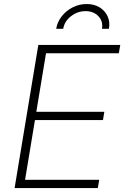

<svg xmlns="http://www.w3.org/2000/svg" viewBox="-20 -956 631 976"><path d="M54.2 0 174.8 -727.5H591.3L584 -685.1H213.9L164.6 -387.7H510.3L503.4 -345.7H157.7L107.4 -42H484.4L477.1 0ZM420.9 -935.5Q458.5 -935.5 486.1 -918.7Q513.7 -901.9 526.9 -873.3Q540 -844.7 533.7 -809.6H498.5Q504.9 -847.7 480.2 -873.5Q455.6 -899.4 415 -899.4Q374 -899.4 340.8 -873.5Q307.6 -847.7 301.3 -809.6H265.6Q271.5 -844.7 293.9 -873.3Q316.4 -901.9 349.6 -918.7Q382.8 -935.5 420.9 -935.5Z"/></svg>

Font: Inter 18pt ExtraLight
Style: Italic
Weight: 250
Italic angle: -9.3988°
Designer: Rasmus Andersson
Foundry: rsms
Version: Version 4.001;git-66647c0bb